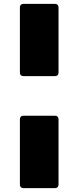

<svg xmlns="http://www.w3.org/2000/svg" viewBox="-20 -810 406 994"><path d="M102 164H264C276 164 283 157 283 145V-192C283 -204 276 -211 264 -211H102C90 -211 83 -204 83 -192V145C83 157 90 164 102 164ZM83 -771V-435C83 -422 90 -416 102 -416H264C276 -416 283 -422 283 -435V-771C283 -783 276 -790 264 -790H102C90 -790 83 -783 83 -771Z"/></svg>

Font: LINE Seed JP App_OTF ExtraBold
Style: Regular
Weight: 800
Designer: LINE & Fontrix & Fontworks
Version: Version 1.013